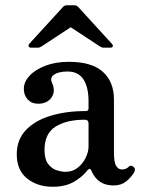

<svg xmlns="http://www.w3.org/2000/svg" viewBox="-20 -701 540 733"><path d="M181 12Q123 12 83.5 -19.5Q44 -51 44 -112Q44 -167 78 -203.5Q112 -240 171.5 -258.5Q231 -277 307 -277Q318 -277 318 -287V-315Q318 -368 298.5 -398Q279 -428 238 -428Q204 -428 186.5 -416Q169 -404 179 -384Q193 -352 176.5 -328.5Q160 -305 125 -305Q101 -305 86 -321Q71 -337 71 -362Q71 -388 92.5 -411.5Q114 -435 153 -450Q192 -465 243 -465Q330 -465 372.5 -427Q415 -389 415 -321V-118Q415 -81 423.5 -67.5Q432 -54 445 -54Q453 -54 459.5 -56.5Q466 -59 470 -63Q480 -74 492 -62Q499 -55 491 -41Q479 -22 460.5 -7.5Q442 7 413 7Q353 7 329 -49Q326 -57 321.5 -56Q317 -55 313 -50Q297 -28 264 -8Q231 12 181 12ZM229 -45Q257 -45 276.5 -60.5Q296 -76 307 -98.5Q318 -121 318 -141V-229Q318 -244 304 -244Q234 -244 192 -217.5Q150 -191 150 -129Q150 -92 164.5 -74Q179 -56 198 -50.5Q217 -45 229 -45ZM99 -519Q92 -519 89.5 -524Q87 -529 92 -534L221 -675Q227 -681 236 -681H263Q272 -681 278 -675L407 -534Q412 -529 410.5 -524Q409 -519 401 -519H375Q371 -519 368 -520.5Q365 -522 361 -524L250 -597L139 -524Q135 -522 132.5 -520.5Q130 -519 125 -519Z"/></svg>

Font: Zen Old Mincho SemiBold
Style: Regular
Weight: 600
Version: Version 1.500